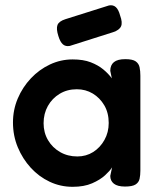

<svg xmlns="http://www.w3.org/2000/svg" viewBox="-20 -711 609 740"><path d="M462 8Q433 8 419 -3Q405 -14 405 -33L412 -66Q404 -53 385 -35.5Q366 -18 335 -4.5Q304 9 260 9Q213 9 171.5 -10.5Q130 -30 98.5 -64.5Q67 -99 48.5 -143.5Q30 -188 30 -239Q30 -288 48.5 -331.5Q67 -375 99 -409Q131 -443 172.5 -462.5Q214 -482 260 -482Q301 -482 329.5 -471Q358 -460 378 -443.5Q398 -427 411 -409L405 -438Q405 -460 419 -471.5Q433 -483 463 -483Q491 -483 503 -474.5Q515 -466 518 -451.5Q521 -437 521 -419V-53Q521 -36 518 -22Q515 -8 502.5 0Q490 8 462 8ZM278 -108Q312 -108 339 -125Q366 -142 382.5 -171.5Q399 -201 399 -237Q399 -276 382 -305Q365 -334 337.5 -350.5Q310 -367 276 -367Q239 -367 210 -349.5Q181 -332 164.5 -302.5Q148 -273 148 -236Q148 -200 165 -171Q182 -142 211.5 -125Q241 -108 278 -108ZM249 -534Q233 -531 222.5 -540Q212 -549 205 -572Q196 -600 201.5 -614.5Q207 -629 232 -637L400 -690Q416 -693 426.5 -683.5Q437 -674 443 -651Q453 -624 446.5 -609.5Q440 -595 416 -587Z"/></svg>

Font: Fredoka Light Medium
Style: Regular
Weight: 500
Version: Version 2.001